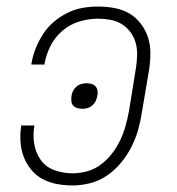

<svg xmlns="http://www.w3.org/2000/svg" viewBox="-20 -558 540 586"><path d="M201 8Q177 8 153 3.5Q129 -1 109 -12Q89 -23 74.5 -41Q60 -59 52 -80.5Q44 -102 42.5 -126.5Q41 -151 45 -175H85Q80 -147 84.5 -119Q89 -91 104.5 -69.5Q120 -48 146.5 -38.5Q173 -29 201 -29Q224 -29 247 -35.5Q270 -42 289.5 -57Q309 -72 323.5 -91.5Q338 -111 348 -132.5Q358 -154 364 -176.5Q370 -199 374 -221L395 -351Q398 -371 398.5 -390.5Q399 -410 394 -427.5Q389 -445 378 -460Q367 -475 351.5 -484.5Q336 -494 317 -497.5Q298 -501 279 -501Q251 -501 222.5 -492.5Q194 -484 171 -464.5Q148 -445 134.5 -418.5Q121 -392 116 -364Q116 -363 116 -362.5Q116 -362 116 -361H76Q76 -362 76 -363Q76 -364 76 -364Q80 -388 89 -410.5Q98 -433 111.5 -454Q125 -475 144.5 -491.5Q164 -508 186.5 -519Q209 -530 232.5 -534Q256 -538 279 -538Q304 -538 329 -533.5Q354 -529 374.5 -517Q395 -505 409.5 -486Q424 -467 431.5 -444.5Q439 -422 439 -396.5Q439 -371 435 -345L413 -215Q409 -188 401.5 -161.5Q394 -135 381 -109.5Q368 -84 349.5 -61.5Q331 -39 307 -22.5Q283 -6 255.5 1Q228 8 201 8ZM232 -226Q224 -226 216.5 -228Q209 -230 204 -235Q199 -240 198 -248Q197 -256 198 -264Q199 -272 202.5 -279.5Q206 -287 212.5 -293Q219 -299 227.5 -301.5Q236 -304 244 -304Q251 -304 258.5 -302Q266 -300 271 -295Q276 -290 277.5 -282Q279 -274 277 -266Q276 -258 272.5 -250.5Q269 -243 262.5 -237Q256 -231 248 -228.5Q240 -226 232 -226Z"/></svg>

Font: Iosevka Curly Slab XLtObl
Style: Regular
Weight: 200
Italic angle: -9°
Monospace: yes
Designer: Belleve Invis
Foundry: Belleve Invis
Version: Version 11.1.0; ttfautohint (v1.8.3)